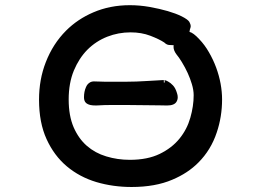

<svg xmlns="http://www.w3.org/2000/svg" viewBox="-20 -687 1040 759"><path d="M325.2 -352.1Q335.9 -365.2 350.6 -365.2Q352.5 -365.2 356.4 -365Q360.4 -364.7 368.2 -364.7H368.7Q380.9 -363.8 398.4 -363.8H431.6Q494.1 -363.8 519.5 -364.7Q544.9 -365.7 559.1 -366.7L627.4 -370.6L627.9 -359.9L630.9 -361.3V-369.1L627.9 -370.1Q628.4 -370.1 631.3 -370.1Q636.2 -369.6 644.5 -364.7Q653.8 -359.9 663.8 -349.4Q673.8 -338.9 679.7 -318.8Q682.6 -310.5 682.6 -302.7Q682.6 -293 677.7 -284.7Q668.9 -270 640.6 -270Q632.8 -270 613.3 -270.5Q593.8 -271 569.8 -271Q545.9 -271 520.5 -271.5Q495.1 -272 475.6 -272H422.9Q392.6 -272 360.4 -270Q345.7 -270 338.1 -271.7Q330.6 -273.4 326.2 -275.9Q320.3 -278.8 316.9 -283.7Q312 -291 312 -302.7Q312 -324.7 319.8 -342.3Q322.3 -348.1 325.2 -352.1ZM733.9 -583Q733.9 -579.6 732.2 -575.2Q730.5 -570.8 729 -561Q744.1 -557.6 767.6 -532.2Q789.6 -509.3 806.2 -480Q839.8 -421.9 852.1 -356Q857.9 -323.7 857.9 -293.9Q857.9 -225.6 836.9 -163.6Q814 -94.2 764.2 -44.4Q722.7 -2.4 661.1 23.4Q593.8 52.2 500 52.2Q426.8 52.2 360.8 32.7Q294.4 12.7 244.1 -29.5Q193.8 -71.8 164.1 -137Q134.3 -202.1 134.3 -293Q134.3 -373 161.1 -441.4Q189.5 -514.2 241.2 -565.9Q287.1 -611.8 349.1 -638.2Q415 -666.5 493.2 -666.5Q531.7 -666.5 570.8 -659.7Q652.3 -645 697.8 -622.6Q722.2 -610.4 728.5 -600.6Q733.9 -590.8 733.9 -583ZM678.2 -471.2Q666 -487.3 666 -501.5Q666 -504.9 666.5 -508.3H666Q656.7 -508.3 647.5 -509.3Q638.2 -510.3 629.4 -519Q609.4 -532.2 574.2 -545.7Q539.1 -559.1 496.1 -559.1Q448.2 -559.1 404.3 -542Q359.4 -524.4 325.2 -490.2Q292.5 -457 272 -408.2Q251.5 -358.4 251.5 -293.9Q251.5 -229.5 271 -184.1Q290.5 -139.2 323.2 -110.6Q356 -82 399.9 -68.8Q444.3 -55.2 493.2 -55.2Q563 -55.2 611.3 -78.6Q659.7 -102.1 689.7 -139.2Q719.7 -176.3 732.4 -221.7Q745.6 -267.6 745.6 -310.5Q745.6 -331.1 738.3 -355Q725.6 -397.9 698.7 -441.9Q687 -460.9 678.2 -471.2Z"/></svg>

Font: Bakudai
Style: Medium
Weight: 500
Version: Version 1.48